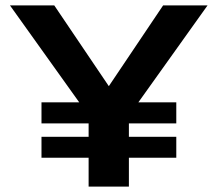

<svg xmlns="http://www.w3.org/2000/svg" viewBox="-20 -695 816 715"><path d="M134.5 -235.5H636.5V-314H134.5ZM134.5 -107.5H636.5V-185.5H134.5ZM310 0H460V-264.5L753 -675H587.5L385.5 -374.5H385L182 -675H17L310 -265Z"/></svg>

Font: Anybody SemiExpanded SemiBold
Style: Regular
Weight: 600
Width: 6
Designer: Tyler Finck
Foundry: Etcetera Type Company
Version: Version 1.113;gftools[0.9.25]